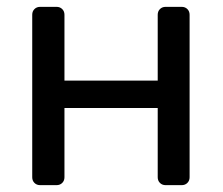

<svg xmlns="http://www.w3.org/2000/svg" viewBox="-20 -540 649 560"><path d="M97 0Q87 0 80.5 -6.5Q74 -13 74 -23V-497Q74 -507 80.5 -513.5Q87 -520 97 -520H145Q155 -520 161.5 -513.5Q168 -507 168 -497V-305H440V-497Q440 -507 446.5 -513.5Q453 -520 463 -520H510Q520 -520 526.5 -513.5Q533 -507 533 -497V-23Q533 -13 526.5 -6.5Q520 0 510 0H463Q453 0 446.5 -6.5Q440 -13 440 -23V-225H168V-23Q168 -13 161.5 -6.5Q155 0 145 0Z"/></svg>

Font: Rubik Light
Style: Regular
Weight: 400
Version: Version 2.101